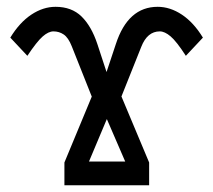

<svg xmlns="http://www.w3.org/2000/svg" viewBox="-20 -552 636 572"><path d="M297.4 -337.4 325.2 -420.9Q361.3 -531.7 449.7 -531.7Q486.8 -531.7 522 -508.3Q557.1 -484.9 584.5 -439.9L533.7 -385.7Q505.9 -428.7 488.3 -443.6Q470.7 -458.5 456.1 -458.5Q418.9 -458.5 400.9 -412.6L341.8 -264.6L424.3 -67.9V0H171.9V-67.9L253.4 -264.2L193.8 -414.1Q183.6 -439.9 169.9 -449.2Q156.2 -458.5 139.2 -458.5Q124.5 -458.5 107.2 -443.4Q89.8 -428.2 61.5 -385.7L10.7 -439.9Q38.1 -484.9 73.2 -508.3Q108.4 -531.7 145.5 -531.7Q193.4 -531.7 222.9 -502.9Q252.4 -474.1 270 -420.9ZM298.3 -197.3 245.1 -70.8H353Z"/></svg>

Font: Arimo
Style: Regular
Weight: 400
Designer: Steve Matteson
Foundry: Monotype Imaging Inc.
Version: Version 1.33